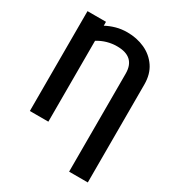

<svg xmlns="http://www.w3.org/2000/svg" viewBox="-214 -852 1087 1185"><g transform="rotate(30 329.0 -259.5)"><path d="M594.8 203.1H461.6V-495Q461.6 -615.1 332.4 -615.1Q258.9 -615.1 196.4 -576.3V0H64.6V-711.6H196.4V-683.9Q227.3 -700.6 264.4 -711.1Q301.5 -721.6 343.8 -721.6Q411.9 -721.6 468.9 -695.7Q525.9 -669.7 560.4 -619.1Q594.8 -568.5 594.8 -495Z"/></g></svg>

Font: Inter UI Semi Bold
Style: Regular
Weight: 600
Designer: Rasmus Andersson
Foundry: rsms
Version: 3.2;8d6f07862